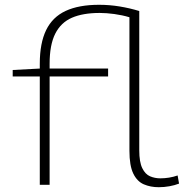

<svg xmlns="http://www.w3.org/2000/svg" viewBox="-20 -771 767 801"><path d="M642 10Q608 10 580 -2Q552 -14 536 -47Q520 -80 520 -142V-699Q490 -708 457 -712.5Q424 -717 396 -717Q326 -717 280 -697Q234 -677 210.5 -630.5Q187 -584 187 -505V-485H431V-452H187V0H146V-452H33V-479L146 -485V-505Q146 -591 172.5 -645.5Q199 -700 254 -725.5Q309 -751 393 -751Q437 -751 479.5 -744Q522 -737 561 -725V-144Q561 -95 573.5 -69.5Q586 -44 606 -35.5Q626 -27 649 -27Q667 -27 685.5 -30Q704 -33 721 -39L727 -5Q709 2 687 6Q665 10 642 10Z"/></svg>

Font: Georama Expanded ExtraLight
Style: Regular
Weight: 250
Width: 7
Designer: Jean-Baptiste Levee
Foundry: Production Type
Version: Version 1.001